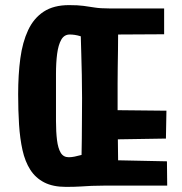

<svg xmlns="http://www.w3.org/2000/svg" viewBox="-20 -726 713 751"><path d="M238 5Q187 5 153 -12.5Q119 -30 98.5 -62Q78 -94 68 -139Q58 -184 54.5 -239Q51 -294 51 -357Q51 -434 59.5 -497.5Q68 -561 90 -608Q112 -655 151 -680.5Q190 -706 250 -706Q285 -706 307 -703Q329 -700 351 -696.5Q373 -693 407 -693H622V-592L442 -591Q442 -562 441.5 -529Q441 -496 440.5 -462.5Q440 -429 440 -397.5Q440 -366 440 -341V-295L631 -293L629 -184L441 -181L442 -99L633 -95L634 0H389Q359 0 338 1Q317 2 294.5 3.5Q272 5 238 5ZM249 -111Q260 -111 272 -113.5Q284 -116 299 -120Q300 -151 300 -184Q300 -217 300.5 -256Q301 -295 301 -342Q301 -391 300 -433Q299 -475 298 -513Q297 -551 296 -584Q283 -588 272.5 -589.5Q262 -591 253 -591Q231 -591 219.5 -570.5Q208 -550 203.5 -515.5Q199 -481 199 -437Q199 -393 199 -346Q199 -296 199 -253Q199 -210 203 -178Q207 -146 217.5 -128.5Q228 -111 249 -111Z"/></svg>

Font: Truculenta Black
Style: Regular
Weight: 900
Version: Version 1.002